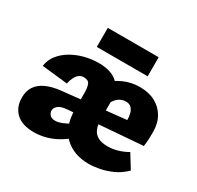

<svg xmlns="http://www.w3.org/2000/svg" viewBox="-138 -776 975 951"><g transform="rotate(30 349.5 -300.5)"><path d="M475 15Q432 15 396.5 2Q361 -11 335 -36.5Q309 -62 295.5 -99.5Q282 -137 282 -185V-279Q282 -311 274.5 -328Q267 -345 241 -345Q226 -345 215 -337Q204 -329 196 -314Q188 -299 183 -276L36 -292Q41 -328 63 -356Q85 -384 118.5 -403.5Q152 -423 191 -433Q230 -443 270 -443Q345 -443 381 -407Q417 -371 417 -306V-211Q417 -176 426.5 -153Q436 -130 457 -118.5Q478 -107 512 -107Q542 -107 570.5 -115.5Q599 -124 625 -139L673 -61Q642 -30 606 -14Q570 2 536 8.5Q502 15 475 15ZM162 15Q94 15 59.5 -17.5Q25 -50 25 -105Q25 -143 42.5 -169Q60 -195 94 -210.5Q128 -226 175 -231L657 -282L661 -198L251 -166Q213 -163 198.5 -150Q184 -137 184 -123Q184 -109 194 -98Q204 -87 224 -87Q243 -87 266.5 -97Q290 -107 319 -125L348 -59Q301 -20 255 -2.5Q209 15 162 15ZM533 -198V-268Q533 -288 528.5 -305.5Q524 -323 513 -334Q502 -345 482 -345Q456 -345 436.5 -328Q417 -311 407 -281L340 -371Q369 -402 413 -422Q457 -442 506 -442Q557 -442 594 -422.5Q631 -403 652 -367Q673 -331 673 -282Q673 -264 672.5 -243Q672 -222 668 -198ZM221 -507V-616H512V-507Z"/></g></svg>

Font: Ysabeau Office Black
Style: Regular
Weight: 900
Designer: Christian Thalmann (Catharsis Fonts)
Version: Version 2.001;gftools[0.9.30]; featfreeze: tnum,lnum,ss02